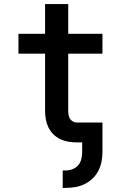

<svg xmlns="http://www.w3.org/2000/svg" viewBox="-20 -695 590 937"><path d="M286 222V137H300Q317 137 334 130.5Q351 124 362 111Q373 98 377 80.5Q381 63 381 46V0H355Q334 0 313.5 -3.5Q293 -7 274 -16Q255 -25 240 -40Q225 -55 216 -74Q207 -93 203.5 -113.5Q200 -134 200 -155V-433H70V-530H200V-675H313V-530H480V-433H313V-155Q313 -145 314.5 -134.5Q316 -124 321.5 -115.5Q327 -107 336 -102Q345 -97 355 -97H480V46Q480 70 475.5 93.5Q471 117 460 138.5Q449 160 431.5 176.5Q414 193 392.5 203.5Q371 214 347.5 218Q324 222 300 222Z"/></svg>

Font: Lode
Style: Bold
Weight: 700
Monospace: yes
Designer: Belleve Invis
Foundry: Belleve Invis
Version: Version 29.2.0; ttfautohint (v1.8.3)